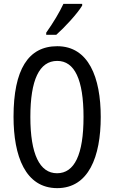

<svg xmlns="http://www.w3.org/2000/svg" viewBox="-20 -963 590 993"><path d="M405 -934V-943H308C287 -898 257 -848 219 -794V-783H271C312 -819 380 -892 405 -934ZM501 -358C501 -563 438 -724 276 -724C126 -724 50 -603 50 -359C50 -156 111 10 276 10C438 10 501 -152 501 -358ZM137 -358C137 -549 183 -648 276 -648C366 -648 412 -551 412 -358C412 -163 365 -67 275 -67C185 -67 137 -166 137 -358Z"/></svg>

Font: Noto Sans Gurmukhi UI ExtraCondensed
Style: Regular
Weight: 400
Width: 2
Designer: Jelle Bosma - Monotype Design Team
Foundry: Monotype Imaging Inc.
Version: Version 2.004